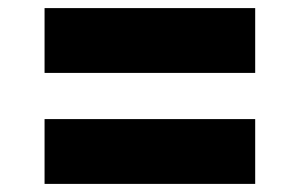

<svg xmlns="http://www.w3.org/2000/svg" viewBox="-20 -587 740 474"><path d="M90 -407V-567H610V-407ZM90 -133V-293H610V-133Z"/></svg>

Font: Martian Mono ExtraBold
Style: Regular
Weight: 800
Monospace: yes
Designer: Roman Shamin
Foundry: Evil Martians
Version: Version 1.000; ttfautohint (v1.8.4.7-5d5b)